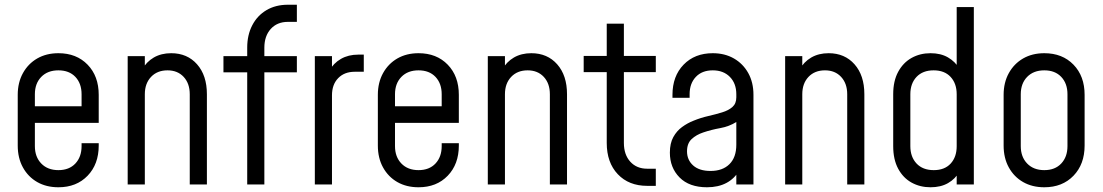

<svg xmlns="http://www.w3.org/2000/svg" viewBox="-20 -780 4663 812"><path d="M227 12Q176 12 137.5 -10Q99 -32 77 -71.8Q55 -111.5 55 -164.5V-379Q55 -431 77 -470.8Q99 -510.5 137.5 -532.8Q176 -555 227 -555Q303.5 -555 350.5 -506.5Q397.5 -458 397.5 -379V-260.5H113V-330.5H325V-381.5Q325 -427 298.8 -454.8Q272.5 -482.5 227 -482.5Q181.5 -482.5 154.5 -454.8Q127.5 -427 127.5 -381.5V-162Q127.5 -116.5 154.5 -88.5Q181.5 -60.5 227 -60.5Q272.5 -60.5 298.8 -88.5Q325 -116.5 325 -162V-174.5H397.5V-164.5Q397.5 -85.5 350.5 -36.8Q303.5 12 227 12Z M520 0V-542.5H592.5V-470L580 -484.5Q599 -518.5 630.5 -536.8Q662 -555 704 -555Q772 -555 813.5 -508Q855 -461 855 -381.5V0H782.5V-381.5Q782.5 -427 756.8 -454.8Q731 -482.5 688.5 -482.5Q645 -482.5 618.8 -454.8Q592.5 -427 592.5 -381.5V0Z M1025.5 0V-474H925V-542.5H1025.5V-578.5Q1025.5 -632 1046.8 -673Q1068 -714 1106.8 -737Q1145.5 -760 1197.5 -760H1235.5V-687.5H1197.5Q1152 -687.5 1125 -657.5Q1098 -627.5 1098 -578.5V-542.5H1235.5V-474H1098V0Z M1311.5 0V-542.5H1384V-464.5L1371.5 -479.5Q1390.5 -513 1422 -531Q1453.5 -549 1495 -549H1518.5V-476.5H1480Q1436.5 -476.5 1410.2 -449.5Q1384 -422.5 1384 -377V0Z M1750 12Q1699 12 1660.5 -10Q1622 -32 1600 -71.8Q1578 -111.5 1578 -164.5V-379Q1578 -431 1600 -470.8Q1622 -510.5 1660.5 -532.8Q1699 -555 1750 -555Q1826.5 -555 1873.5 -506.5Q1920.5 -458 1920.5 -379V-260.5H1636V-330.5H1848V-381.5Q1848 -427 1821.8 -454.8Q1795.5 -482.5 1750 -482.5Q1704.5 -482.5 1677.5 -454.8Q1650.5 -427 1650.5 -381.5V-162Q1650.5 -116.5 1677.5 -88.5Q1704.5 -60.5 1750 -60.5Q1795.5 -60.5 1821.8 -88.5Q1848 -116.5 1848 -162V-174.5H1920.5V-164.5Q1920.5 -85.5 1873.5 -36.8Q1826.5 12 1750 12Z M2043 0V-542.5H2115.5V-470L2103 -484.5Q2122 -518.5 2153.5 -536.8Q2185 -555 2227 -555Q2295 -555 2336.5 -508Q2378 -461 2378 -381.5V0H2305.5V-381.5Q2305.5 -427 2279.8 -454.8Q2254 -482.5 2211.5 -482.5Q2168 -482.5 2141.8 -454.8Q2115.5 -427 2115.5 -381.5V0Z M2717 6Q2639.5 6 2592.8 -43.2Q2546 -92.5 2546 -175.5V-475H2448.5V-543.5H2546V-680H2618.5V-543.5H2753.5V-475H2618.5V-175.5Q2618.5 -126 2645.5 -96.2Q2672.5 -66.5 2717 -66.5H2753.5V6Z M2970 12Q2895 12 2854 -29.5Q2813 -71 2813 -134.5Q2813 -174 2827.5 -200.2Q2842 -226.5 2864.8 -243Q2887.5 -259.5 2913 -269.5Q2943.5 -282 2975.2 -289.2Q3007 -296.5 3034 -304.8Q3061 -313 3077.5 -327.5Q3094 -342 3094 -368.5V-381.5Q3094 -427 3066.8 -454.8Q3039.5 -482.5 2994.5 -482.5Q2949 -482.5 2922.8 -454.8Q2896.5 -427 2896.5 -381.5V-366.5H2824V-379Q2824 -458 2871 -506.5Q2918 -555 2994.5 -555Q3045 -555 3083.8 -532.8Q3122.5 -510.5 3144.5 -471Q3166.5 -431.5 3166.5 -379V0H3094V-75L3106 -59Q3087 -25 3052.5 -6.5Q3018 12 2970 12ZM2985 -57Q3036 -57 3065 -85.8Q3094 -114.5 3094 -168V-264Q3063.5 -245 3026 -238.2Q2988.5 -231.5 2954.5 -220Q2924.5 -210 2905 -191.8Q2885.5 -173.5 2885.5 -140Q2885.5 -103.5 2911.5 -80.2Q2937.5 -57 2985 -57Z M3300.5 0V-542.5H3373V-470L3360.5 -484.5Q3379.5 -518.5 3411 -536.8Q3442.5 -555 3484.5 -555Q3552.5 -555 3594 -508Q3635.5 -461 3635.5 -381.5V0H3563V-381.5Q3563 -427 3537.2 -454.8Q3511.5 -482.5 3469 -482.5Q3425.5 -482.5 3399.2 -454.8Q3373 -427 3373 -381.5V0Z M3915.5 12Q3871 12 3835.2 -7.8Q3799.5 -27.5 3778.5 -66.5Q3757.5 -105.5 3757.5 -162V-381.5Q3757.5 -437.5 3778.5 -476.2Q3799.5 -515 3835.2 -535Q3871 -555 3915.5 -555Q3958.5 -555 3989.2 -537.2Q4020 -519.5 4038 -488.5L4026 -472V-750H4098.5V0H4026V-70.5L4038 -54.5Q4020 -23 3989.2 -5.5Q3958.5 12 3915.5 12ZM3929 -60.5Q3975 -60.5 4000.5 -88.2Q4026 -116 4026 -161.5V-381.5Q4026 -427 4000.2 -454.8Q3974.5 -482.5 3928.5 -482.5Q3882.5 -482.5 3856.2 -454.8Q3830 -427 3830 -381.5V-162Q3830 -116.5 3856.2 -88.5Q3882.5 -60.5 3929 -60.5Z M4396.5 12Q4345.5 12 4307 -10Q4268.5 -32 4246.5 -71.8Q4224.5 -111.5 4224.5 -164.5V-379Q4224.5 -431 4246.5 -470.8Q4268.5 -510.5 4307 -532.8Q4345.5 -555 4396.5 -555Q4473 -555 4520 -506.5Q4567 -458 4567 -379V-164.5Q4567 -85.5 4520 -36.8Q4473 12 4396.5 12ZM4396.5 -60.5Q4442 -60.5 4468.2 -88.5Q4494.5 -116.5 4494.5 -162V-381.5Q4494.5 -427 4468.2 -454.8Q4442 -482.5 4396.5 -482.5Q4351 -482.5 4324 -454.8Q4297 -427 4297 -381.5V-162Q4297 -116.5 4324 -88.5Q4351 -60.5 4396.5 -60.5Z"/></svg>

Font: Mohave Light
Style: Regular
Weight: 400
Version: Version 2.003